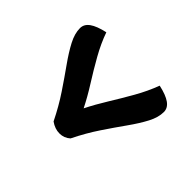

<svg xmlns="http://www.w3.org/2000/svg" viewBox="-130 -808 880 880"><g transform="rotate(-45 310.0 -368.0)"><path d="M90 -313Q70 -335 70 -365Q70 -395 90 -423Q157 -456 213 -493.5Q269 -531 316 -564.5Q363 -598 403 -619Q443 -640 478 -640Q504 -640 521.5 -615.5Q539 -591 550 -541Q496 -522 441 -491Q386 -460 333 -426.5Q280 -393 230 -368Q280 -343 332.5 -310.5Q385 -278 439.5 -247Q494 -216 550 -195Q539 -145 521.5 -120.5Q504 -96 478 -96Q443 -96 403 -117Q363 -138 316 -171.5Q269 -205 213 -242.5Q157 -280 90 -313Z"/></g></svg>

Font: Merienda
Style: Bold
Weight: 700
Designer: Eduardo Rodriguez Tunni
Foundry: Eduardo Rodriguez Tunni
Version: Version 2.001